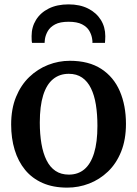

<svg xmlns="http://www.w3.org/2000/svg" viewBox="-20 -847 628 878"><path d="M31 -277.5Q31 -349 53.2 -403.5Q75.5 -458 113.8 -494.8Q152 -531.5 200 -550.2Q248 -569 299.5 -569Q386 -569 443 -532Q500 -495 528 -429.8Q556 -364.5 556 -280.5Q556 -208.5 534 -153.8Q512 -99 473.8 -62.5Q435.5 -26 387.5 -7.5Q339.5 11 287.5 11Q223 11 174.8 -10.2Q126.5 -31.5 94.8 -70.2Q63 -109 47 -161.8Q31 -214.5 31 -277.5ZM295 -48.5Q337 -48.5 366 -73Q395 -97.5 410.2 -147Q425.5 -196.5 425.5 -271.5Q425.5 -324.5 418.5 -368Q411.5 -411.5 396 -443.2Q380.5 -475 355.5 -492.2Q330.5 -509.5 294.5 -509.5Q252.5 -509.5 222.8 -485.2Q193 -461 177.5 -411.5Q162 -362 162 -286.5Q162 -233.5 169.5 -189.8Q177 -146 192.8 -114.2Q208.5 -82.5 233.8 -65.5Q259 -48.5 295 -48.5ZM293.5 -827Q345 -827 382.8 -808Q420.5 -789 441 -756.2Q461.5 -723.5 461.5 -681.5Q461.5 -675 461 -666Q460.5 -657 460 -651H402.5Q403 -654 402.8 -658.5Q402.5 -663 401.5 -668.5Q399 -687.5 388.5 -705.8Q378 -724 355.2 -735.8Q332.5 -747.5 293.5 -747.5Q254.5 -747.5 232 -735.5Q209.5 -723.5 199 -705.5Q188.5 -687.5 185.5 -668.5Q185 -663 184.5 -658.5Q184 -654 184 -651H126.5Q125 -657 124.8 -666Q124.5 -675 124.5 -682Q124.5 -723.5 144.8 -756.2Q165 -789 203 -808Q241 -827 293.5 -827Z"/></svg>

Font: Merriweather 20pt SemiBold
Style: Regular
Weight: 600
Version: Version 2.100